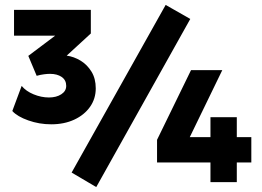

<svg xmlns="http://www.w3.org/2000/svg" viewBox="-20 -740 1065 780"><path d="M188 -235Q139.5 -235 95 -250.8Q50.5 -266.5 30 -289L68 -391Q85.5 -369.5 116.5 -356.8Q147.5 -344 179 -344Q209 -344 229 -357Q249 -370 249 -391Q249 -414.5 230.8 -427.2Q212.5 -440 183 -440Q172.5 -440 158.8 -438.2Q145 -436.5 129 -432L95 -513L204 -595H37V-700H349V-604L251 -514Q280 -510 307 -493.8Q334 -477.5 351.5 -449.2Q369 -421 369 -381Q369 -339 345.8 -306Q322.5 -273 281.8 -254Q241 -235 188 -235ZM835 0V-80H618V-172L756 -455H883L751 -183H835V-264H942V-183H1001V-80H942V0ZM371 20 271 -39 653 -720 753 -663Z"/></svg>

Font: Geologica Black
Style: Regular
Weight: 900
Designer: Sindre Bremnes, Frode Helland
Foundry: Monokrom Skriftforlag AS
Version: Version 1.010;gftools[0.9.28]